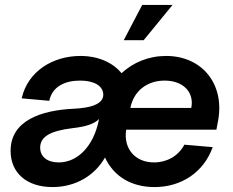

<svg xmlns="http://www.w3.org/2000/svg" viewBox="-20 -743 944 779"><path d="M607 16C717 16 807 -45 843 -146L728 -156C704 -110 657 -84 605 -84C528 -84 480 -140 492 -217H858L865 -254C892 -402 800 -516 654 -516C583 -516 521 -490 473 -446C438 -489 379 -516 306 -516C196 -516 93 -455 68 -344L180 -334C192 -393 245 -416 305 -416C360 -416 397 -396 399 -361C401 -317 339 -305 282 -302C145 -296 23 -253 23 -131C23 -41 89 16 193 16C286 16 364 -30 406 -104C441 -28 512 16 607 16ZM756 -305H509C522 -373 576 -416 648 -416C723 -416 769 -369 756 -305ZM218 -84C172 -84 143 -107 143 -144C143 -188 183 -212 274 -223C328 -229 362 -240 382 -260L381 -256C360 -151 296 -84 218 -84ZM482 -580H563L680 -723H557Z"/></svg>

Font: Uncut Sans Semibold Italic
Style: Regular
Weight: 600
Italic angle: -11°
Designer: Kasper Nordkvist
Foundry: UNCUT.wtf
Version: Version 1.304;Glyphs 3.2 (3246)